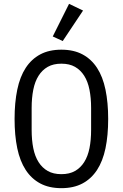

<svg xmlns="http://www.w3.org/2000/svg" viewBox="-20 -969 640 1001"><path d="M56 -349Q56 -434 70 -501.5Q84 -569 114 -615Q144 -661 190 -685.5Q236 -710 300 -710Q364 -710 410 -685.5Q456 -661 486 -615Q516 -569 530 -501.5Q544 -434 544 -349Q544 -263 530 -196Q516 -129 486 -83Q456 -37 410 -12.5Q364 12 300 12Q236 12 190 -12.5Q144 -37 114 -83Q84 -129 70 -196Q56 -263 56 -349ZM455 -292V-406Q455 -458 446.5 -501Q438 -544 419 -574Q400 -604 371 -620.5Q342 -637 300 -637Q258 -637 229 -620.5Q200 -604 181 -574Q162 -544 153.5 -501Q145 -458 145 -406V-292Q145 -239 153.5 -196.5Q162 -154 181 -124Q200 -94 229 -77.5Q258 -61 300 -61Q342 -61 371 -77.5Q400 -94 419 -124Q438 -154 446.5 -196.5Q455 -239 455 -292ZM307 -755 255 -779 340 -949 413 -914Z"/></svg>

Font: IBM Plaex Mono
Style: Regular
Weight: 400
Designer: Mike Abbink, Paul van der Laan, Pieter van Rosmalen
Foundry: Bold Monday
Version: Version 2.003